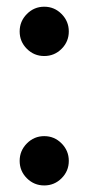

<svg xmlns="http://www.w3.org/2000/svg" viewBox="-20 -556 268 586"><path d="M62 -407Q40 -429 40 -460Q40 -491 62 -513.2Q84 -535.5 115 -535.5Q146 -535.5 168 -513.2Q190 -491 190 -460Q190 -429 168 -407Q146 -385 115 -385Q84 -385 62 -407ZM62 -12Q40 -34 40 -65Q40 -96 62 -118.2Q84 -140.5 115 -140.5Q146 -140.5 168 -118.2Q190 -96 190 -65Q190 -34 168 -12Q146 10 115 10Q84 10 62 -12Z"/></svg>

Font: Bodoni* 16pt Medium
Style: Regular
Weight: 500
Version: Version 2.3